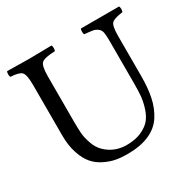

<svg xmlns="http://www.w3.org/2000/svg" viewBox="-147 -796 956 955"><g transform="rotate(-30 331.0 -318.5)"><path d="M172 -523V-266Q172 -224 174 -197Q176 -170 188 -135Q200 -100 223 -78Q272 -31 342 -31Q391 -31 426 -46.5Q461 -62 480 -84.5Q499 -107 510 -142.5Q521 -178 523.5 -207.5Q526 -237 526 -277V-523Q526 -554 523 -570.5Q520 -587 507.5 -596.5Q495 -606 481 -608.5Q467 -611 434 -614Q430 -618 430 -630Q430 -643 434 -647H480H550H614H652Q656 -643 656 -630Q656 -618 652 -614Q603 -608 589 -594Q575 -580 575 -523V-295Q575 -224 564 -171.5Q553 -119 525.5 -76.5Q498 -34 447 -12Q396 10 321 10Q287 10 257 4.5Q227 -1 194.5 -17Q162 -33 139.5 -59Q117 -85 102 -129.5Q87 -174 87 -233V-523Q87 -582 72.5 -597Q58 -612 10 -614Q6 -618 6 -630Q6 -643 10 -647Q88 -645 129 -645Q170 -645 264 -647Q268 -643 268 -630Q268 -618 264 -614Q204 -612 188 -597.5Q172 -583 172 -523Z"/></g></svg>

Font: Triodion Unicode
Style: Normal
Weight: 400
Version: Version 1.1